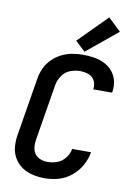

<svg xmlns="http://www.w3.org/2000/svg" viewBox="-105 -1051 786 1124"><g transform="rotate(10 288.0 -488.5)"><path d="M243 8Q283 8 324 -3.5Q365 -15 399.5 -43.5Q434 -72 455 -110Q476 -148 483 -189H371Q366 -161 347 -135.5Q328 -110 299.5 -99.5Q271 -89 243 -89Q220 -89 199.5 -96.5Q179 -104 166.5 -121Q154 -138 151.5 -160.5Q149 -183 153 -205L208 -540Q213 -569 231 -596Q249 -623 278.5 -634.5Q308 -646 337 -646Q364 -646 388 -637.5Q412 -629 424 -606.5Q436 -584 432 -557Q432 -555 431 -554H543Q544 -558 545 -561Q550 -595 542 -626.5Q534 -658 513.5 -681.5Q493 -705 464.5 -719Q436 -733 403.5 -738Q371 -743 337 -743Q305 -743 272.5 -737Q240 -731 209.5 -715.5Q179 -700 154.5 -675Q130 -650 116.5 -619Q103 -588 98 -556L43 -221Q36 -184 38.5 -147Q41 -110 58.5 -79Q76 -48 105 -28Q134 -8 169.5 0Q205 8 243 8ZM343 -762 527 -913 451 -985 284 -817Z"/></g></svg>

Font: Iosevka Sparkle SmBdObl
Style: Regular
Weight: 600
Italic angle: -9°
Designer: Belleve Invis
Foundry: Belleve Invis
Version: Version 4.5.0; ttfautohint (v1.8.3)